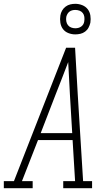

<svg xmlns="http://www.w3.org/2000/svg" viewBox="-54 -985 574 1005"><path d="M-34 0V-37H19L292 -735H339L353 -490L381 -37H428V0H277V-37H339L326 -252H145L61 -37H117V0ZM159 -288H324L312 -490Q310 -533 307.5 -575.5Q305 -618 303 -660Q287 -618 270.5 -575.5Q254 -533 237 -490ZM340 -805Q321 -805 303.5 -812Q286 -819 275.5 -833Q265 -847 262 -866Q259 -885 262 -904Q264 -917 271 -929.5Q278 -942 289.5 -950.5Q301 -959 314 -962Q327 -965 340 -965Q359 -965 376.5 -958Q394 -951 405 -937Q416 -923 419 -904Q422 -885 419 -866Q416 -853 409.5 -840.5Q403 -828 391.5 -819.5Q380 -811 366.5 -808Q353 -805 340 -805ZM340 -837Q348 -837 356 -839Q364 -841 371 -846Q378 -851 382 -858Q386 -865 387 -873Q389 -885 387.5 -896.5Q386 -908 379.5 -916.5Q373 -925 362.5 -929Q352 -933 340 -933Q332 -933 324 -931Q316 -929 309.5 -924Q303 -919 299 -912Q295 -905 293 -897Q291 -885 293 -873.5Q295 -862 301.5 -853.5Q308 -845 318.5 -841Q329 -837 340 -837Z"/></svg>

Font: Iosevka Slab XLtObl
Style: Regular
Weight: 200
Italic angle: -9°
Monospace: yes
Designer: Belleve Invis
Foundry: Belleve Invis
Version: Version 11.1.1; ttfautohint (v1.8.3)